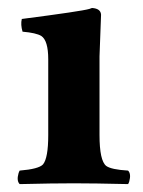

<svg xmlns="http://www.w3.org/2000/svg" viewBox="-20 -464 362 486"><path d="M231.9 -122.1Q231.9 -57.1 249 -43.9Q261.7 -34.7 304.2 -32.2Q312.5 -23.9 307.1 -4.4Q305.7 0 304.2 2Q217.8 0 167 0Q113.8 0 30.8 2H29.8Q21.5 -6.3 26.9 -25.4Q28.3 -29.8 29.8 -32.2Q78.1 -36.1 88.9 -47.9Q102.1 -64 102.1 -122.1V-314Q102.1 -361.3 84.5 -373Q71.3 -380.9 37.1 -383.8Q31.7 -401.9 35.2 -416Q186 -435.5 206.1 -441.4Q210.4 -442.9 212.9 -443.8Q234.9 -442.4 235.8 -426.8Q235.8 -425.3 231.9 -321.3Z"/></svg>

Font: Linux Libertine O
Style: Bold
Weight: 700
Designer: Philipp H. Poll
Foundry: Philipp H. Poll
Version: Version 5.0.0